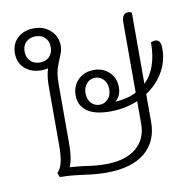

<svg xmlns="http://www.w3.org/2000/svg" viewBox="-68 -624 700 702"><g transform="rotate(-10 282.0 -273.0)"><path d="M465 -248V-144Q465 -72 415.5 -31Q366 10 272 10Q235 10 188 3Q181 2 154.5 -1Q128 -4 101 -4L95 -20Q107 -31 113 -54Q119 -77 119 -120V-335Q119 -377 128 -403Q117 -400 104 -400Q65 -400 41.5 -421.5Q18 -443 18 -478Q18 -513 41.5 -534.5Q65 -556 102 -556Q140 -556 164 -533Q188 -510 188 -476Q188 -464 184.5 -453.5Q181 -443 172 -422Q163 -401 159.5 -382.5Q156 -364 156 -335V-120Q156 -89 153 -69.5Q150 -50 143 -33Q160 -32 196 -28Q240 -21 274 -21Q348 -21 388 -54Q428 -87 428 -144V-228Q380 -208 325 -208Q268 -208 239 -229Q210 -250 210 -288Q210 -323 233 -345.5Q256 -368 291 -368Q326 -368 348.5 -346Q371 -324 371 -290Q371 -258 349 -240Q397 -243 428 -260V-519Q428 -554 452 -554Q458 -554 465 -550V-286Q515 -334 515 -431Q523 -435 531 -435Q542 -435 547 -427Q552 -419 552 -400Q552 -354 528.5 -314Q505 -274 465 -248ZM151 -478Q151 -500 138 -513Q125 -526 103 -526Q81 -526 67.5 -513Q54 -500 54 -478Q54 -456 67.5 -442.5Q81 -429 103 -429Q125 -429 138 -442.5Q151 -456 151 -478ZM335 -289Q335 -311 322.5 -325Q310 -339 291 -339Q272 -339 259.5 -325Q247 -311 247 -289Q247 -267 259.5 -253Q272 -239 291 -239Q310 -239 322.5 -253Q335 -267 335 -289Z"/></g></svg>

Font: Thasadith
Style: Regular
Weight: 400
Designer: Cadson Demak Co.,Ltd.
Foundry: Cadson Demak Co.,Ltd.
Version: Version 1.000; ttfautohint (v1.6)